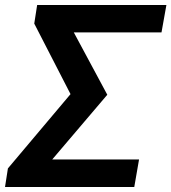

<svg xmlns="http://www.w3.org/2000/svg" viewBox="-26 -745 683 765"><path d="M5.5 -74 255 -370 110.5 -651 122 -725H637L617.5 -616H268L401.5 -367.5L182 -109.5H528L509 0H-6Z"/></svg>

Font: JuliaMono ExtraBoldItalic
Style: Regular
Weight: 800
Italic angle: -9°
Monospace: yes
Designer: cormullion
Foundry: corm
Version: Version 0.049; ttfautohint (v1.8.4)